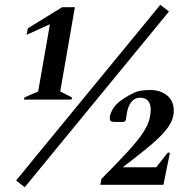

<svg xmlns="http://www.w3.org/2000/svg" viewBox="-20 -770 794 800"><path d="M80 -355 82 -364 139 -389 188 -669 91 -625 96 -652 239 -740H292L231 -389L280 -364L278 -355ZM47 -18 648 -750 684 -722 83 10ZM398 0 403 -25Q471 -93 512 -138Q553 -183 573.5 -213.5Q594 -244 601 -267.5Q608 -291 608 -315Q608 -336 597 -349.5Q586 -363 564 -363Q541 -363 527 -345Q513 -327 508 -295L504 -269L497 -262H456Q446 -262 441 -266Q436 -270 438 -286Q442 -304 454.5 -322.5Q467 -341 495 -359Q516 -373 539.5 -384Q563 -395 605 -395Q649 -395 676.5 -372Q704 -349 704 -309Q704 -286 694.5 -264.5Q685 -243 662 -217Q639 -191 597.5 -156.5Q556 -122 491 -73H631L679 -134H688L661 0Z"/></svg>

Font: Spectral SemiBold
Style: Italic
Weight: 600
Italic angle: -10°
Designer: Jean-Baptiste Levee
Foundry: Production Type
Version: Version 2.001